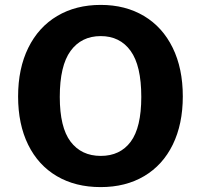

<svg xmlns="http://www.w3.org/2000/svg" viewBox="-20 -753 820 783"><path d="M53.8 -359.5Q53.8 -473.6 95.4 -558.1Q137 -642.5 213.2 -687.8Q289.4 -733 390.8 -733Q491.5 -733 567.2 -687.8Q642.9 -642.6 684.2 -558.3Q725.5 -474 725.5 -360Q725.5 -247 684.7 -163.4Q643.9 -79.9 568.2 -34.9Q492.5 10 390.5 10Q287.6 10 211.7 -34.7Q135.8 -79.4 94.8 -162.8Q53.8 -246.2 53.8 -359.5ZM556.2 -357.8Q556.2 -485.4 512.6 -545.6Q469 -605.8 390.8 -605.8Q311.9 -605.8 267.8 -545.3Q223.8 -484.9 223.8 -357.8Q223.8 -233.5 267.8 -175.4Q311.9 -117.2 391 -117.2Q469.9 -117.2 513.1 -175.2Q556.2 -233.2 556.2 -357.8Z"/></svg>

Font: Public Sans VF
Style: Regular
Weight: 400
Designer: Pablo Impallari, Rodrigo Fuenzalida (Modified by Dan O. Williams and USWDS)
Version: Version 1.003